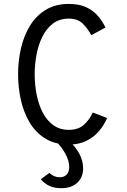

<svg xmlns="http://www.w3.org/2000/svg" viewBox="-20 -732 656 988"><path d="M334.2 11.8Q263.5 11.8 213.7 -18.8Q163.9 -49.2 132.9 -101.1Q101.9 -153 87.4 -217.6Q73 -282.2 73 -350Q73 -419.4 88.1 -484.2Q103.1 -549.1 134.8 -600.4Q166.5 -651.8 216.1 -681.8Q265.6 -711.8 334.2 -711.8Q388.4 -711.8 424.9 -694.2Q461.4 -676.8 484.8 -648.9Q508.2 -621 522.8 -590.5L449.8 -550.8Q431.2 -586 405.2 -611.1Q379.2 -636.2 334.2 -636.2Q285.8 -636.2 252.1 -610.6Q218.5 -584.9 197.8 -542.6Q177.1 -500.4 167.8 -449.9Q158.5 -399.5 158.5 -350Q158.5 -295.8 168.7 -244.4Q178.9 -193.1 200.1 -152.4Q221.2 -111.8 254.6 -87.8Q288 -63.8 334.2 -63.8Q381.5 -63.8 410.2 -88.6Q439 -113.5 457.5 -153L531 -124.8Q516.1 -89.1 490.1 -58Q464.1 -26.9 425.4 -7.6Q386.6 11.8 334.2 11.8ZM295 236.5Q228.1 236.5 190.2 190.2L233.8 157.8Q258.1 180.2 287 180.2Q310.2 180.2 323.2 166.2Q336.2 152.2 336.2 126.8Q336.2 96.4 316.7 59.7Q297.1 23 263 -10H333Q407.8 59.5 407.8 134Q407.8 180.5 377.4 208.5Q347 236.5 295 236.5Z"/></svg>

Font: Overpass Mono Light
Style: Regular
Weight: 300
Monospace: yes
Designer: Delve Withrington, Dave Bailey
Foundry: Delve Fonts LLC
Version: Version 4.000